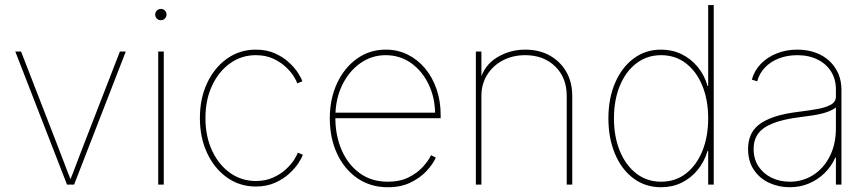

<svg xmlns="http://www.w3.org/2000/svg" viewBox="-20 -748 3519 778"><path d="M251.5 0 42 -539.1H65.4L210.9 -164.1Q225.6 -127 239.5 -89.4Q253.4 -51.8 268.6 -14.6H262.7Q277.8 -51.8 291.7 -89.4Q305.7 -127 320.3 -164.1L465.8 -539.1H489.7L280.3 0Z M621.1 0V-539.1H643.6V0ZM631.8 -666Q622.6 -666 615.7 -672.6Q608.9 -679.2 608.9 -689Q608.9 -698.7 615.7 -705.3Q622.6 -711.9 631.8 -711.9Q641.6 -711.9 648.2 -705.3Q654.8 -698.7 654.8 -689Q654.8 -679.7 648.2 -672.9Q641.6 -666 631.8 -666Z M1016.6 7.8Q951.7 7.8 900.4 -28.3Q849.1 -64.5 819.6 -127.2Q790 -189.9 790 -269.5Q790 -349.6 819.6 -412.1Q849.1 -474.6 900.4 -510.7Q951.7 -546.9 1016.6 -546.9Q1060.5 -546.9 1094.2 -531.7Q1127.9 -516.6 1151.6 -494.4Q1175.3 -472.2 1188.5 -451.2Q1201.7 -430.2 1205.1 -418.5L1184.6 -410.2Q1181.6 -420.4 1169.7 -439.5Q1157.7 -458.5 1136.5 -478Q1115.2 -497.6 1085.4 -511Q1055.7 -524.4 1016.6 -524.4Q958.5 -524.4 912.4 -491.5Q866.2 -458.5 839.4 -401.1Q812.5 -343.8 812.5 -269.5Q812.5 -195.3 839.4 -137.7Q866.2 -80.1 912.4 -47.4Q958.5 -14.6 1016.6 -14.6Q1055.7 -14.6 1086.2 -28.3Q1116.7 -42 1137.9 -61.5Q1159.2 -81.1 1171.4 -100.1Q1183.6 -119.1 1186.5 -129.4L1207 -121.1Q1203.6 -109.4 1190.2 -88.4Q1176.8 -67.4 1152.8 -45.2Q1128.9 -22.9 1094.7 -7.6Q1060.5 7.8 1016.6 7.8Z M1551.3 10.7Q1481 10.7 1428 -25.9Q1375 -62.5 1345.7 -125.7Q1316.4 -189 1316.4 -268.6Q1316.4 -347.7 1345.9 -410.9Q1375.5 -474.1 1426.8 -510.5Q1478 -546.9 1543 -546.9Q1591.3 -546.9 1631.8 -526.9Q1672.4 -506.8 1702.4 -470.9Q1732.4 -435.1 1749 -386.7Q1765.6 -338.4 1765.6 -281.7V-269H1328.1V-291.5H1752.9L1743.2 -283.2Q1743.2 -351.1 1717 -405.8Q1690.9 -460.4 1645.8 -492.4Q1600.6 -524.4 1543 -524.4Q1485.8 -524.4 1439.5 -491.5Q1393.1 -458.5 1366 -401.9Q1338.9 -345.2 1338.9 -273.4V-270.5Q1338.9 -199.2 1364.3 -140.4Q1389.6 -81.5 1437.3 -46.6Q1484.9 -11.7 1551.3 -11.7Q1600.6 -11.7 1635.7 -29.3Q1670.9 -46.9 1693.6 -72Q1716.3 -97.2 1726.6 -119.1L1746.1 -109.4Q1733.9 -82.5 1708 -54.7Q1682.1 -26.9 1643.1 -8.1Q1604 10.7 1551.3 10.7Z M1930.7 -359.4V0H1908.2V-539.1H1930.7V-421.9H1924.8Q1942.4 -484.4 1994.4 -515.6Q2046.4 -546.9 2108.4 -546.9Q2164.6 -546.9 2207.3 -523.2Q2250 -499.5 2274.4 -457.5Q2298.8 -415.5 2298.8 -359.4V0H2276.4V-359.4Q2276.4 -433.6 2229.5 -479Q2182.6 -524.4 2108.4 -524.4Q2057.6 -524.4 2017.3 -503.2Q1977.1 -481.9 1953.9 -444.6Q1930.7 -407.2 1930.7 -359.4Z M2658.7 10.7Q2594.7 10.7 2546.6 -25.4Q2498.5 -61.5 2471.9 -124.8Q2445.3 -188 2445.3 -268.6Q2445.3 -348.6 2472.2 -411.6Q2499 -474.6 2547.1 -510.7Q2595.2 -546.9 2658.7 -546.9Q2703.6 -546.9 2741.5 -528.6Q2779.3 -510.3 2806.9 -477.1Q2834.5 -443.8 2847.2 -399.4H2849.6V-727.5H2872.1V0H2849.6V-136.7H2847.2Q2834 -92.3 2806.6 -59.1Q2779.3 -25.9 2741.7 -7.6Q2704.1 10.7 2658.7 10.7ZM2658.7 -11.7Q2717.3 -11.7 2760 -45.2Q2802.7 -78.6 2826.2 -136.5Q2849.6 -194.3 2849.6 -268.6Q2849.6 -342.3 2826.2 -400.1Q2802.7 -458 2759.8 -491.2Q2716.8 -524.4 2658.7 -524.4Q2601.6 -524.4 2558.3 -491.2Q2515.1 -458 2491.5 -400.1Q2467.8 -342.3 2467.8 -268.6Q2467.8 -194.3 2491.5 -136.5Q2515.1 -78.6 2558.1 -45.2Q2601.1 -11.7 2658.7 -11.7Z M3180.2 10.7Q3135.3 10.7 3096.7 -7.1Q3058.1 -24.9 3034.7 -59.8Q3011.2 -94.7 3011.2 -145Q3011.2 -173.3 3020.8 -197.8Q3030.3 -222.2 3053.2 -241.2Q3076.2 -260.3 3116.7 -274.2Q3157.2 -288.1 3219.2 -295.4Q3258.8 -300.3 3292.7 -306.4Q3326.7 -312.5 3346.9 -324Q3367.2 -335.4 3367.2 -356.9V-384.8Q3367.2 -426.8 3347.7 -458Q3328.1 -489.3 3292.7 -506.8Q3257.3 -524.4 3210.4 -524.4Q3170.4 -524.4 3136.7 -511.5Q3103 -498.5 3080.1 -474.9Q3057.1 -451.2 3048.3 -418.5L3026.4 -425.3Q3036.6 -461.9 3063 -489.3Q3089.4 -516.6 3127.7 -531.7Q3166 -546.9 3210.4 -546.9Q3251.5 -546.9 3284.7 -534.7Q3317.9 -522.5 3341.3 -500.5Q3364.7 -478.5 3377.2 -449Q3389.6 -419.4 3389.6 -384.8V0H3367.2V-109.4H3364.7Q3348.6 -73.2 3321 -46.4Q3293.5 -19.5 3257.6 -4.4Q3221.7 10.7 3180.2 10.7ZM3180.2 -11.7Q3231.9 -11.7 3274.4 -38.3Q3316.9 -64.9 3342 -114Q3367.2 -163.1 3367.2 -229V-312.5Q3356.9 -304.7 3343 -298.6Q3329.1 -292.5 3311.8 -288.1Q3294.4 -283.7 3272.7 -280.3Q3251 -276.9 3226.1 -273.9Q3153.3 -265.1 3111.3 -248Q3069.3 -231 3051.5 -205.6Q3033.7 -180.2 3033.7 -145Q3033.7 -104 3053.2 -74.2Q3072.8 -44.4 3106 -28.1Q3139.2 -11.7 3180.2 -11.7Z"/></svg>

Font: Inter 18pt Thin
Style: Regular
Weight: 250
Designer: Rasmus Andersson
Foundry: rsms
Version: Version 4.001;git-66647c0bb